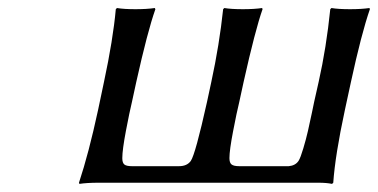

<svg xmlns="http://www.w3.org/2000/svg" viewBox="-20 -453 937 476"><path d="M307.1 -41H423.8Q443.8 -41 453.1 -54.2Q464.4 -70.8 493.2 -200.2L503.9 -250Q523.9 -342.3 533.2 -430.2L536.1 -433.1Q553.2 -430.2 582 -430.2Q610.4 -430.2 629.9 -433.1L630.9 -430.2Q612.8 -378.9 584 -250L573.2 -200.2Q566.9 -174.8 557.9 -127.7Q548.8 -80.6 548.8 -61Q548.8 -49.3 554.2 -45.2Q559.6 -41 573.2 -41H695.8Q712.4 -42.5 720.2 -54.2Q725.1 -62 731.9 -85Q738.8 -107.9 743.4 -128.2Q748 -148.4 753.4 -174.1Q758.8 -199.7 758.8 -200.2L770 -250Q789.1 -335 798.8 -430.2L801.8 -433.1Q818.4 -430.2 848.1 -430.2Q876 -430.2 896 -433.1L897 -430.2Q876 -369.6 850.1 -250L835 -180.2Q811 -68.8 806.2 0L803.2 2.9Q790 0 769 0H225.1Q195.3 0 176.8 2.9L175.8 0Q200.2 -73.7 223.1 -180.2L237.8 -250Q260.3 -355 267.1 -430.2L270 -433.1Q287.1 -430.2 315.9 -430.2Q343.8 -430.2 363.8 -433.1L365.2 -430.2Q345.7 -375 317.9 -250L307.1 -200.2Q301.3 -176.3 292.2 -128.7Q283.2 -81.1 283.2 -61Q283.2 -49.3 288.3 -45.2Q293.5 -41 307.1 -41Z"/></svg>

Font: Linear Smooth
Style: Italic
Weight: 400
Designer: Philipp H. Poll, Flanker
Foundry: Philipp H. Poll, reworked by Flanker
Version: Version 1.061 | FøM Fix